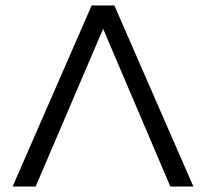

<svg xmlns="http://www.w3.org/2000/svg" viewBox="-20 -680 751 700"><path d="M314 -660H397L685 0H601L356 -575L110 0H26Z"/></svg>

Font: Nata Sans
Style: Regular
Weight: 400
Designer: Daniel Uzquiano Cruz
Version: Version 1.001